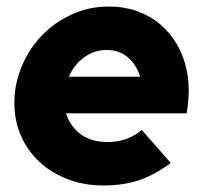

<svg xmlns="http://www.w3.org/2000/svg" viewBox="-20 -557 626 588"><path d="M503 -58Q453 -21 405.5 -5Q358 11 296 11Q238 11 188 -8Q138 -27 101.5 -60.5Q65 -94 44.5 -140.5Q24 -187 24 -242Q24 -299 46 -352.5Q68 -406 107 -447Q146 -488 199 -512.5Q252 -537 314 -537Q360 -537 399.5 -523Q439 -509 470 -483Q501 -457 522 -421Q543 -385 552 -341Q558 -312 558 -280Q558 -269 557 -255Q556 -241 552 -210H182Q196 -168 228.5 -145Q261 -122 309 -122Q371 -122 414 -159Q437 -133 458.5 -108.5Q480 -84 503 -58ZM307 -404Q268 -404 237 -381Q206 -358 191 -322H409Q398 -359 371.5 -381.5Q345 -404 307 -404Z"/></svg>

Font: Rosa Sans Black
Style: Italic
Weight: 900
Italic angle: -12°
Designer: Pentagram / MCKL
Foundry: Pentagram / MCKL
Version: Version 1.005;September 16, 2019;FontCreator 11.5.0.2425 64-